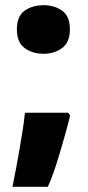

<svg xmlns="http://www.w3.org/2000/svg" viewBox="-20 -580 337 739"><path d="M250 -135Q241 -99 227 -49Q213 1 197 51.5Q181 102 164 139H28Q35 105 42 67.5Q49 30 55.5 -7.5Q62 -45 67.5 -80.5Q73 -116 76 -146H243ZM45 -467Q45 -518 75 -539Q105 -560 148 -560Q189 -560 219 -539Q249 -518 249 -467Q249 -417 219 -395Q189 -373 148 -373Q105 -373 75 -395Q45 -417 45 -467Z"/></svg>

Font: Noto Sans Armenian Black
Style: Regular
Weight: 900
Version: Version 2.007